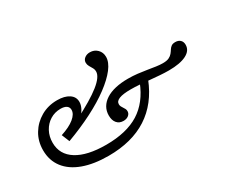

<svg xmlns="http://www.w3.org/2000/svg" viewBox="-97 -848 1339 1134"><g transform="rotate(-30 572.5 -281.5)"><path d="M372.6 11.3Q272.6 11.3 200.8 -14.9Q129 -41.1 90.7 -91.1Q52.4 -141.1 52.4 -210.5Q52.4 -271.8 81.5 -320.2Q110.5 -368.5 160.1 -397.2Q209.7 -425.8 271 -425.8Q321.8 -425.8 351.6 -406Q381.5 -386.3 381.5 -351.6Q381.5 -330.6 369.8 -308.1Q358.1 -285.5 334.7 -264.5L319.4 -267.7Q379.8 -298.4 424.2 -325Q468.5 -351.6 498 -375Q527.4 -398.4 541.9 -419Q556.5 -439.5 556.5 -457.3Q556.5 -471.8 549.6 -483.5Q542.7 -495.2 535.9 -507.3Q529 -519.4 529 -532.3Q529 -550.8 544 -562.5Q558.9 -574.2 580.6 -574.2Q610.5 -574.2 630.6 -554Q650.8 -533.9 650.8 -503.2Q650.8 -466.9 619 -425.4Q587.1 -383.9 528.6 -340.3Q470.2 -296.8 390.3 -256Q310.5 -215.3 214.5 -179.8L192.7 -233.1Q252.4 -252.4 285.1 -279Q317.7 -305.6 317.7 -333.9Q317.7 -352.4 303.6 -362.1Q289.5 -371.8 263.7 -371.8Q224.2 -371.8 192.3 -352Q160.5 -332.3 141.9 -298Q123.4 -263.7 123.4 -221Q123.4 -140.3 193.5 -96.4Q263.7 -52.4 392.7 -52.4Q531.5 -52.4 617.3 -106Q703.2 -159.7 747.6 -273.4L799.2 -263.7Q745.2 -126.6 638.3 -57.7Q531.5 11.3 372.6 11.3ZM551.6 -123.4Q523.4 -123.4 507.3 -142.3Q491.1 -161.3 491.1 -194.4Q491.1 -225 505.2 -249.6Q519.4 -274.2 546.4 -291.5Q573.4 -308.9 611.3 -317.7Q649.2 -326.6 697.6 -326.6Q730.6 -326.6 762.5 -323Q794.4 -319.4 823.4 -314.5Q852.4 -309.7 877.8 -306Q903.2 -302.4 922.6 -302.4Q950 -302.4 964.9 -309.7Q979.8 -316.9 988.7 -327.8Q997.6 -338.7 1004 -349.2Q1010.5 -359.7 1020.2 -366.9Q1029.8 -374.2 1047.6 -374.2Q1068.5 -374.2 1081 -362.5Q1093.5 -350.8 1093.5 -329.8Q1093.5 -290.3 1051.2 -269Q1008.9 -247.6 932.3 -247.6Q904 -247.6 871.8 -250Q839.5 -252.4 806 -255.6Q772.6 -258.9 740.3 -261.3Q708.1 -263.7 679.8 -263.7Q628.2 -263.7 602 -253.6Q575.8 -243.5 575.8 -222.6Q575.8 -213.7 579.4 -206.5Q583.1 -199.2 587.9 -192.3Q592.7 -185.5 596.4 -178.2Q600 -171 600 -162.1Q600 -145.2 586.3 -134.3Q572.6 -123.4 551.6 -123.4Z"/></g></svg>

Font: Playfair 5pt SemiExpanded Light
Style: Regular
Weight: 300
Width: 6
Designer: Claus Eggers Sørensen
Foundry: Claus Eggers Sørensen
Version: Version 2.203